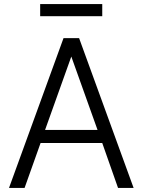

<svg xmlns="http://www.w3.org/2000/svg" viewBox="-20 -915 696 937"><path d="M290 -729H366L632 2H556L479 -217H178L100 2H24ZM328 -639 200 -281H456ZM176 -836V-895H479V-836Z"/></svg>

Font: Sinter Normal
Style: Regular
Weight: 350
Foundry: Adobe & rsms
Version: Version 1.000